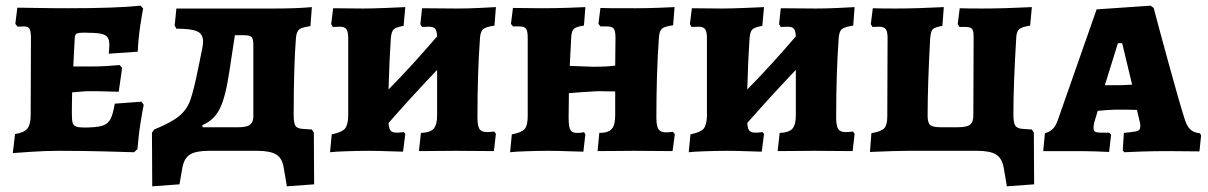

<svg xmlns="http://www.w3.org/2000/svg" viewBox="-20 -531 4253 676"><path d="M33 -59Q65 -64 76.5 -78.5Q88 -93 88 -127L89 -396Q89 -421 84 -429.5Q79 -438 65 -438L42 -437L34 -447L41 -504Q59 -504 110.5 -503Q162 -502 220 -502Q389 -502 475 -511L484 -501Q481 -488 474 -441.5Q467 -395 465 -349L363 -342Q363 -345 364 -354Q365 -363 365 -372Q365 -391 358.5 -400Q352 -409 334 -412.5Q316 -416 277 -416Q255 -416 249 -412Q243 -408 243 -394L238 -297H309Q334 -297 362 -299Q390 -301 401 -302L410 -292L398 -208Q388 -208 358.5 -209Q329 -210 297 -210Q279 -210 260 -208Q241 -206 234 -206Q233 -172 233 -129Q233 -107 236 -98Q239 -89 248 -85.5Q257 -82 277 -82Q319 -82 339 -88Q359 -94 368.5 -111Q378 -128 384 -166L478 -173L486 -162Q483 -149 475.5 -103Q468 -57 464 -6L452 5Q428 4 346 2Q264 0 190 0Q139 0 89 3.5Q39 7 25 8Z M1086 118 990 125 979 60Q974 26 952.5 13Q931 0 885 0H716Q670 0 649 13Q628 26 622 60L612 118L516 125L515 -64L523 -75Q584 -100 611 -122.5Q638 -145 650 -178.5Q662 -212 678 -291L692 -360Q695 -375 695 -385Q695 -411 674.5 -420.5Q654 -430 601 -430L595 -441L601 -501H945Q1026 -501 1078 -506L1073 -439Q1043 -435 1033.5 -427.5Q1024 -420 1022 -398Q1014 -297 1014 -127Q1014 -97 1020.5 -87.5Q1027 -78 1048 -77L1078 -75L1085 -64ZM872 -371Q872 -394 866 -400.5Q860 -407 839 -407H807L787 -276Q774 -189 754 -148.5Q734 -108 692 -90L694 -83H821Q849 -83 860.5 -92Q872 -101 872 -122Z M1720 -68 1726 -60 1719 1 1585 0 1455 1 1462 -63Q1494 -64 1506.5 -77.5Q1519 -91 1519 -125V-285Q1425 -186 1348 -98Q1349 -79 1355 -71.5Q1361 -64 1376 -64Q1386 -64 1393 -65Q1400 -66 1402 -66L1407 -59L1399 3Q1385 3 1348 1.5Q1311 0 1278 0Q1243 0 1199.5 1.5Q1156 3 1142 5L1148 -58Q1183 -65 1194 -77.5Q1205 -90 1206 -122V-397Q1206 -420 1199.5 -428.5Q1193 -437 1176 -437L1152 -436L1146 -446L1153 -502L1258 -501Q1287 -501 1338.5 -503Q1390 -505 1407 -506L1401 -440Q1373 -435 1365.5 -427Q1358 -419 1356 -396Q1351 -323 1348 -216Q1430 -299 1519 -403Q1518 -423 1512 -430Q1506 -437 1489 -437L1466 -436L1460 -446L1466 -502L1589 -501Q1626 -501 1668 -503Q1710 -505 1726 -506L1721 -441Q1690 -436 1681 -428.5Q1672 -421 1670 -398Q1661 -276 1661 -117Q1661 -88 1668 -77Q1675 -66 1694 -66Q1704 -66 1711 -67Q1718 -68 1720 -68Z M1782 -58Q1816 -64 1827 -76.5Q1838 -89 1838 -122V-398Q1838 -422 1832 -430Q1826 -438 1809 -438H1786L1779 -447L1786 -503L1890 -502Q1933 -502 1978.5 -503.5Q2024 -505 2041 -506L2036 -441Q2008 -437 2000 -429Q1992 -421 1991 -397L1986 -299L2068 -296Q2118 -296 2146 -300L2147 -398Q2147 -422 2141 -430Q2135 -438 2117 -438H2094L2087 -447L2094 -503Q2094 -502 2218 -502Q2255 -502 2297 -503.5Q2339 -505 2355 -506L2350 -442Q2320 -438 2311 -430.5Q2302 -423 2300 -400Q2291 -276 2291 -117Q2291 -87 2298.5 -76Q2306 -65 2324 -65Q2333 -65 2340 -66Q2347 -67 2349 -67L2356 -59L2348 1L2214 0L2084 1L2090 -63Q2121 -63 2133.5 -76.5Q2146 -90 2146 -125V-209L2084 -210Q2060 -209 2028 -206.5Q1996 -204 1983 -203L1982 -117Q1982 -85 1988 -74Q1994 -63 2011 -63Q2020 -63 2027 -64Q2034 -65 2036 -66L2041 -58L2034 3Q2019 3 1981.5 1.5Q1944 0 1911 0Q1876 0 1833 1.5Q1790 3 1776 5Z M2983 -68 2989 -60 2982 1 2848 0 2718 1 2725 -63Q2757 -64 2769.5 -77.5Q2782 -91 2782 -125V-285Q2688 -186 2611 -98Q2612 -79 2618 -71.5Q2624 -64 2639 -64Q2649 -64 2656 -65Q2663 -66 2665 -66L2670 -59L2662 3Q2648 3 2611 1.5Q2574 0 2541 0Q2506 0 2462.5 1.5Q2419 3 2405 5L2411 -58Q2446 -65 2457 -77.5Q2468 -90 2469 -122V-397Q2469 -420 2462.5 -428.5Q2456 -437 2439 -437L2415 -436L2409 -446L2416 -502L2521 -501Q2550 -501 2601.5 -503Q2653 -505 2670 -506L2664 -440Q2636 -435 2628.5 -427Q2621 -419 2619 -396Q2614 -323 2611 -216Q2693 -299 2782 -403Q2781 -423 2775 -430Q2769 -437 2752 -437L2729 -436L2723 -446L2729 -502L2852 -501Q2889 -501 2931 -503Q2973 -505 2989 -506L2984 -441Q2953 -436 2944 -428.5Q2935 -421 2933 -398Q2924 -276 2924 -117Q2924 -88 2931 -77Q2938 -66 2957 -66Q2967 -66 2974 -67Q2981 -68 2983 -68Z M3621 118 3525 125 3514 60Q3508 26 3487 13Q3466 0 3420 0H3175L3123 1L3043 4L3048 -62Q3083 -68 3093.5 -79.5Q3104 -91 3104 -122L3105 -397Q3105 -420 3098.5 -428.5Q3092 -437 3074 -437L3052 -436L3046 -446L3053 -502Q3080 -501 3132 -501Q3206 -501 3303 -506L3298 -440Q3270 -435 3263.5 -427.5Q3257 -420 3255 -396Q3246 -232 3246 -123Q3246 -99 3255 -91Q3264 -83 3291 -83H3352Q3384 -83 3395.5 -92Q3407 -101 3407 -125L3408 -401Q3408 -419 3404.5 -426Q3401 -433 3391.5 -435Q3382 -437 3358 -436L3352 -446L3359 -502Q3385 -501 3438 -501Q3515 -501 3613 -506L3607 -441Q3577 -436 3568 -428Q3559 -420 3558 -398Q3548 -233 3548 -129Q3548 -98 3555 -88Q3562 -78 3583 -77L3613 -75L3620 -64Z M3933 -1 3937 -63Q3966 -66 3977 -68Q3988 -70 3991.5 -74.5Q3995 -79 3995 -89Q3995 -93 3994 -97.5Q3993 -102 3992 -106L3983 -144Q3961 -145 3915 -145Q3901 -145 3871 -143Q3853 -141 3845 -141L3833 -101Q3830 -88 3830 -82Q3830 -71 3835.5 -67.5Q3841 -64 3859 -64H3885L3892 -57L3885 4Q3873 3 3837 2Q3801 1 3759 1H3653L3659 -62Q3675 -66 3686 -76.5Q3697 -87 3704 -107L3841 -498L4031 -511L4042 -503Q4054 -456 4092.5 -315.5Q4131 -175 4150 -115Q4158 -88 4170 -76Q4182 -64 4204 -62L4209 -55L4203 2L4091 1Q4044 1 3998 2.5Q3952 4 3939 5ZM3917 -231Q3934 -231 3966 -233L3931 -379H3916L3870 -231Z"/></svg>

Font: Alegreya SC ExtraBold
Style: Regular
Weight: 800
Designer: Juan Pablo del Peral
Foundry: Huerta Tipografica
Version: Version 2.007; ttfautohint (v1.6)